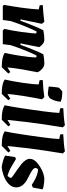

<svg xmlns="http://www.w3.org/2000/svg" viewBox="698 -1450 764 2200"><g transform="rotate(90 1080.0 -350.0)"><path d="M750 12Q727 12 696.5 9.5Q666 7 637 0Q608 -7 586 -22Q595 -59 604 -108.5Q613 -158 621 -210.5Q629 -263 633.5 -308.5Q638 -354 638 -382Q629 -386 619 -389Q607 -370 590.5 -333.5Q574 -297 556.5 -253Q539 -209 523.5 -166Q508 -123 497 -90L486 0H329Q319 -8 311 -18Q320 -55 329 -105.5Q338 -156 345.5 -209Q353 -262 358 -308Q363 -354 363 -382Q354 -386 343 -389Q331 -370 315 -333.5Q299 -297 281 -253Q263 -209 247 -165.5Q231 -122 221 -89L209 0H47L36 -15Q43 -55 51.5 -106.5Q60 -158 68 -214Q76 -270 81 -321.5Q86 -373 88 -412L40 -423Q37 -440 39 -458Q86 -461 134.5 -465Q183 -469 229 -476L253 -448L202 -204L217 -201Q232 -241 251 -290.5Q270 -340 290 -386.5Q310 -433 326 -464Q358 -471 383 -473.5Q408 -476 437 -476Q462 -476 485 -456.5Q508 -437 520 -418Q511 -368 499.5 -313.5Q488 -259 477 -204L493 -201Q507 -241 526.5 -290.5Q546 -340 565.5 -386.5Q585 -433 602 -464Q633 -471 658.5 -473.5Q684 -476 712 -476Q733 -476 752.5 -463Q772 -450 787 -432Q802 -414 808 -399Q801 -359 792.5 -315Q784 -271 776 -228Q769 -183 762.5 -139Q756 -95 752 -53L805 -86L823 -64Z M947 -411 899 -422Q896 -440 898 -458Q945 -460 997 -464.5Q1049 -469 1094 -476L1118 -448Q1109 -406 1098.5 -348.5Q1088 -291 1079 -232.5Q1070 -174 1064 -126Q1058 -78 1058 -53L1110 -86L1129 -64L1056 12Q1032 12 1002 10Q972 8 942.5 0.5Q913 -7 891 -22Q900 -59 910 -113Q920 -167 928.5 -225Q937 -283 942 -333Q947 -383 947 -411ZM972 -526Q972 -540 974 -562.5Q976 -585 979 -605.5Q982 -626 983 -636Q985 -644 995 -654Q1005 -664 1015.5 -672Q1026 -680 1029 -682Q1047 -682 1082.5 -679Q1118 -676 1145 -664Q1145 -633 1133.5 -598Q1122 -563 1104 -537Q1096 -532 1086.5 -527Q1077 -522 1067 -517Q1043 -516 1019.5 -519.5Q996 -523 972 -526Z M1352 12Q1328 12 1298 10Q1268 8 1238 0.5Q1208 -7 1186 -22Q1193 -52 1201.5 -101.5Q1210 -151 1219.5 -212Q1229 -273 1238 -337Q1247 -401 1255 -461Q1263 -521 1268 -569.5Q1273 -618 1274 -647L1221 -658Q1218 -675 1220 -693Q1267 -695 1318.5 -699.5Q1370 -704 1415 -712L1439 -688Q1422 -589 1406 -479Q1390 -369 1376.5 -259Q1363 -149 1354 -53L1410 -87L1428 -64Z M1651 12Q1627 12 1597 10Q1567 8 1537 0.5Q1507 -7 1485 -22Q1492 -52 1500.5 -101.5Q1509 -151 1518.5 -212Q1528 -273 1537 -337Q1546 -401 1554 -461Q1562 -521 1567 -569.5Q1572 -618 1573 -647L1520 -658Q1517 -675 1519 -693Q1566 -695 1617.5 -699.5Q1669 -704 1714 -712L1738 -688Q1721 -589 1705 -479Q1689 -369 1675.5 -259Q1662 -149 1653 -53L1709 -87L1727 -64Z M1903 12Q1884 12 1858.5 6.5Q1833 1 1807 -8Q1781 -17 1763 -27L1780 -141L1802 -151Q1846 -124 1894.5 -96Q1943 -68 1996 -54Q2004 -62 2010.5 -73.5Q2017 -85 2020 -95Q2012 -104 2001 -112Q1990 -120 1979 -128Q1952 -147 1921 -168Q1890 -189 1862.5 -211.5Q1835 -234 1817.5 -259Q1800 -284 1800 -313Q1800 -356 1852 -399Q1892 -431 1934 -450.5Q1976 -470 2024 -476Q2042 -476 2066 -474Q2090 -472 2113 -467.5Q2136 -463 2149 -457V-450L2129 -344L2098 -332Q2062 -357 2026.5 -374Q1991 -391 1962 -398Q1934 -406 1918 -403Q1905 -390 1905 -375Q1905 -357 1926 -341.5Q1947 -326 1977.5 -310.5Q2008 -295 2039 -278Q2074 -260 2100.5 -228Q2127 -196 2127 -155Q2127 -111 2096.5 -76.5Q2066 -42 2015 -19.5Q1964 3 1903 12Z"/></g></svg>

Font: Albura ExtraBold
Style: Italic
Weight: 758
Italic angle: -7°
Designer: Mercedes Jáuregui
Foundry: Omnibus-Type Team
Version: Version 1.000; ttfautohint (v1.8.3)